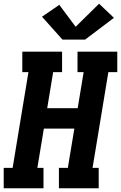

<svg xmlns="http://www.w3.org/2000/svg" viewBox="-21 -1013 651 1033"><path d="M-1 0V-110H47L132 -625H99V-735H313V-625H265L233 -431H397L429 -625H396V-735H610V-625H562L477 -110H510V0H296V-110H344L379 -321H215L180 -110H213V0ZM315 -800 205 -923 298 -987 386 -869 512 -993 592 -917 437 -800Z"/></svg>

Font: Iosevka Curly Slab XBdExObl
Style: Regular
Weight: 800
Width: 7
Italic angle: -9°
Monospace: yes
Designer: Belleve Invis
Foundry: Belleve Invis
Version: Version 11.1.0; ttfautohint (v1.8.3)